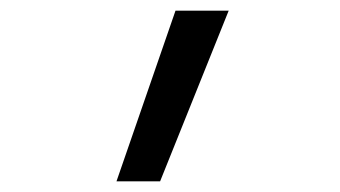

<svg xmlns="http://www.w3.org/2000/svg" viewBox="-20 -792 640 361"><path d="M199 -451 310 -772H410L281 -451Z"/></svg>

Font: Iosevka Slab Extended
Style: Regular
Weight: 400
Width: 7
Monospace: yes
Designer: Belleve Invis
Foundry: Belleve Invis
Version: Version 11.1.1; ttfautohint (v1.8.3)